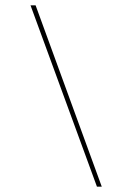

<svg xmlns="http://www.w3.org/2000/svg" viewBox="-20 -651 482 717"><path d="M342 46 94 -631H113L360 46Z"/></svg>

Font: Alumni Sans Pinstripe
Style: Italic
Weight: 400
Italic angle: -8°
Designer: Robert E. Leuschke
Foundry: Robert E. Leuschke
Version: Version 1.010; ttfautohint (v1.8.4.7-5d5b)